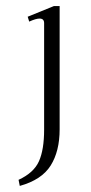

<svg xmlns="http://www.w3.org/2000/svg" viewBox="-20 -491 299 631"><path d="M41 100Q91 77 108 39Q125 1 125 -65V-415Q125 -430 110 -430Q98 -430 76 -420L71 -436L157 -471H176V-66Q176 6 146.5 53Q117 100 45 120Z"/></svg>

Font: Taviraj ExtraLight
Style: Regular
Weight: 275
Designer: Katatrad Team
Foundry: CadsonDemak
Version: Version 1.001